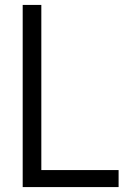

<svg xmlns="http://www.w3.org/2000/svg" viewBox="-20 -760 504 780"><path d="M72.2 0V-740H147.9V-69.1H461.8V0Z"/></svg>

Font: Encode Sans Condensed Thin
Style: Regular
Weight: 100
Width: 3
Designer: Multiple Designers
Foundry: Impallari Type
Version: Version 3.002